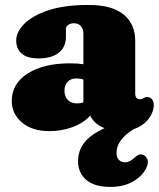

<svg xmlns="http://www.w3.org/2000/svg" viewBox="-20 -516 642 776"><path d="M27.5 -108Q27.5 -178 92 -219Q156.5 -260 262.5 -260Q293.5 -260 317 -256.5V-380Q317 -399 306.8 -410.5Q296.5 -422 279 -422Q266 -422 256.2 -415.8Q246.5 -409.5 246.5 -399V-368Q246.5 -326 217.8 -303Q189 -280 135.5 -280Q90 -280 67.8 -299.2Q45.5 -318.5 45.5 -353Q45.5 -386 77.5 -419Q109.5 -452 174.5 -474Q239.5 -496 337.5 -496Q433 -496 479.8 -457.2Q526.5 -418.5 526.5 -351.5V-135Q526.5 -127.5 530.8 -121.2Q535 -115 545.5 -115Q551.5 -115 555 -116.5Q558.5 -118 561.5 -120Q567.5 -124 573.5 -124Q587 -124 594.2 -114.8Q601.5 -105.5 601.5 -92Q601.5 -63 580 -35Q558.5 -7 520 6Q451 49.5 451 101Q451 120.5 460.5 130.2Q470 140 485 140Q503.5 140 522.5 122.5Q531.5 114 539.5 110Q547.5 106 557.5 109.5Q568.5 113 575.2 126.8Q582 140.5 571.5 162.5Q556.5 194.5 518.5 217Q480.5 239.5 426 239.5Q362 239.5 328.8 211.2Q295.5 183 295.5 135Q295.5 93 320.8 60.5Q346 28 402.5 2Q360 -15 344.5 -49Q318.5 -19 273.8 -2.5Q229 14 179.5 14Q110 14 68.8 -21Q27.5 -56 27.5 -108ZM240.5 -150Q240.5 -126 254.2 -112Q268 -98 291 -98Q304.5 -98 317 -102.5V-194.5Q304 -199 288 -199Q266.5 -199 253.5 -185.5Q240.5 -172 240.5 -150Z"/></svg>

Font: Fraunces 9pt S100 Black
Style: Regular
Weight: 900
Version: Version 1.000; ttfautohint (v1.8.3)